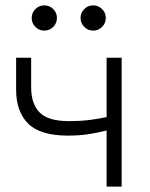

<svg xmlns="http://www.w3.org/2000/svg" viewBox="-20 -695 558 715"><path d="M377 0V-209Q339.5 -199.5 305.8 -194.8Q272 -190 233 -190Q129.5 -190 84.8 -234.8Q40 -279.5 40 -361V-480H96V-370Q96 -308 127.8 -276Q159.5 -244 236 -244Q279.5 -244 313 -248.2Q346.5 -252.5 377 -259V-480H433V0ZM145 -581Q125.5 -581 111.8 -594.8Q98 -608.5 98 -628Q98 -647.5 111.8 -661.2Q125.5 -675 145 -675Q164.5 -675 178.2 -661.2Q192 -647.5 192 -628Q192 -608.5 178.2 -594.8Q164.5 -581 145 -581ZM327 -581Q307.5 -581 293.8 -594.8Q280 -608.5 280 -628Q280 -647.5 293.8 -661.2Q307.5 -675 327 -675Q346.5 -675 360.2 -661.2Q374 -647.5 374 -628Q374 -608.5 360.2 -594.8Q346.5 -581 327 -581Z"/></svg>

Font: Geologica Thin
Style: Regular
Weight: 100
Designer: Sindre Bremnes, Frode Helland
Foundry: Monokrom Skriftforlag AS
Version: Version 1.010; ttfautohint (v1.8.4.7-5d5b);gftools[0.9.28]